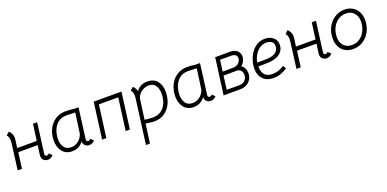

<svg xmlns="http://www.w3.org/2000/svg" viewBox="-6 -1370 5023 2489"><g transform="rotate(-20 2505.0 -125.5)"><path d="M451 -51Q461 -51 470 -56Q479 -61 483 -69L523 -34Q514 -18 493 -6.5Q472 5 449 5Q410 5 387 -21Q364 -47 369 -87L387 -219H119L90 0H31L77 -358Q80 -378 80 -394Q80 -445 52 -473L94 -511Q112 -498 126.5 -470Q141 -442 141 -410Q141 -399 140 -393L124 -274H394L424 -500H482L427 -82Q425 -68 432.5 -59.5Q440 -51 451 -51Z M602 -201Q602 -225 605 -249Q615 -325 651.5 -384Q688 -443 746 -475.5Q804 -508 876 -508Q930 -508 993 -499H1052L998 -84Q997 -80 997 -74Q997 -45 1022 -45Q1041 -45 1054 -63L1093 -27Q1075 -6 1056.5 2Q1038 10 1016 10Q981 10 958 -14.5Q935 -39 940 -72Q911 -31 871 -10.5Q831 10 784 10Q696 10 649 -49.5Q602 -109 602 -201ZM930 -127Q950 -156 953 -190L989 -450L925 -452L871 -454Q782 -454 728.5 -396Q675 -338 663 -245Q660 -223 660 -201Q660 -132 691.5 -88Q723 -44 787 -44Q832 -44 870.5 -67Q909 -90 930 -127Z M1579 0H1521L1580 -444H1313L1254 0H1196L1262 -500H1645Z M2184 -300Q2184 -283 2180 -249Q2165 -133 2093.5 -61.5Q2022 10 1912 10Q1885 10 1797 -3L1761 260H1706L1787 -354Q1790 -374 1790 -390Q1790 -441 1762 -469L1804 -507Q1819 -495 1831.5 -474Q1844 -453 1848 -429Q1899 -508 2003 -508Q2091 -508 2137.5 -450Q2184 -392 2184 -300ZM2122 -250Q2125 -274 2125 -296Q2125 -367 2094 -410.5Q2063 -454 2004 -454Q1947 -454 1898.5 -418Q1850 -382 1838 -326L1801 -53Q1889 -44 1909 -44Q2001 -44 2055.5 -99.5Q2110 -155 2122 -250Z M2278 -201Q2278 -225 2281 -249Q2291 -325 2327.5 -384Q2364 -443 2422 -475.5Q2480 -508 2552 -508Q2606 -508 2669 -499H2728L2674 -84Q2673 -80 2673 -74Q2673 -45 2698 -45Q2717 -45 2730 -63L2769 -27Q2751 -6 2732.5 2Q2714 10 2692 10Q2657 10 2634 -14.5Q2611 -39 2616 -72Q2587 -31 2547 -10.5Q2507 10 2460 10Q2372 10 2325 -49.5Q2278 -109 2278 -201ZM2606 -127Q2626 -156 2629 -190L2665 -450L2601 -452L2547 -454Q2458 -454 2404.5 -396Q2351 -338 2339 -245Q2336 -223 2336 -201Q2336 -132 2367.5 -88Q2399 -44 2463 -44Q2508 -44 2546.5 -67Q2585 -90 2606 -127Z M3139 -504Q3206 -504 3240.5 -472.5Q3275 -441 3275 -393Q3275 -362 3260 -330.5Q3245 -299 3216 -275Q3244 -259 3258.5 -228.5Q3273 -198 3273 -162Q3273 -121 3254.5 -85Q3236 -49 3199.5 -26Q3163 -3 3111 -1L2872 0L2939 -503ZM3218 -393Q3218 -420 3197.5 -435Q3177 -450 3140 -450H2987L2966 -294L3124 -295Q3165 -299 3191.5 -328Q3218 -357 3218 -393ZM3217 -161Q3217 -196 3197 -219Q3177 -242 3138 -243L2959 -242L2935 -55L3110 -54Q3155 -54 3186 -83Q3217 -112 3217 -161Z M3364 -189Q3364 -211 3367 -233Q3376 -301 3408.5 -364Q3441 -427 3496 -467.5Q3551 -508 3622 -508Q3690 -508 3735.5 -471Q3781 -434 3781 -372Q3781 -289 3714 -244Q3647 -199 3532 -200L3424 -199Q3422 -123 3457.5 -83.5Q3493 -44 3564 -44Q3609 -44 3648 -57Q3687 -70 3726 -96L3752 -54Q3711 -24 3662 -7Q3613 10 3563 10Q3466 10 3415 -44.5Q3364 -99 3364 -189ZM3723 -358Q3724 -363 3724 -374Q3724 -415 3695.5 -434.5Q3667 -454 3623 -454Q3568 -454 3525.5 -421.5Q3483 -389 3458 -341.5Q3433 -294 3428 -250L3549 -252Q3623 -252 3669.5 -277.5Q3716 -303 3723 -358Z M4297 -51Q4307 -51 4316 -56Q4325 -61 4329 -69L4369 -34Q4360 -18 4339 -6.5Q4318 5 4295 5Q4256 5 4233 -21Q4210 -47 4215 -87L4233 -219H3965L3936 0H3877L3923 -358Q3926 -378 3926 -394Q3926 -445 3898 -473L3940 -511Q3958 -498 3972.5 -470Q3987 -442 3987 -410Q3987 -399 3986 -393L3970 -274H4240L4270 -500H4328L4273 -82Q4271 -68 4278.5 -59.5Q4286 -51 4297 -51Z M4452 -207Q4452 -228 4455 -252Q4464 -327 4502 -385.5Q4540 -444 4597.5 -477Q4655 -510 4723 -510Q4785 -510 4832 -482Q4879 -454 4905 -404.5Q4931 -355 4931 -290Q4931 -270 4928 -247Q4918 -172 4880.5 -113.5Q4843 -55 4785.5 -22.5Q4728 10 4660 10Q4597 10 4550 -17Q4503 -44 4477.5 -93.5Q4452 -143 4452 -207ZM4871 -253Q4874 -273 4874 -291Q4874 -366 4833 -411Q4792 -456 4722 -456Q4668 -456 4623 -429Q4578 -402 4549 -354.5Q4520 -307 4512 -246Q4509 -227 4509 -208Q4509 -133 4550 -88.5Q4591 -44 4662 -44Q4743 -44 4800.5 -102Q4858 -160 4871 -253Z"/></g></svg>

Font: Bellota
Style: Italic
Weight: 400
Italic angle: -7.5°
Designer: Kemie Guaida
Foundry: Kemie Guaida
Version: Version 4.001